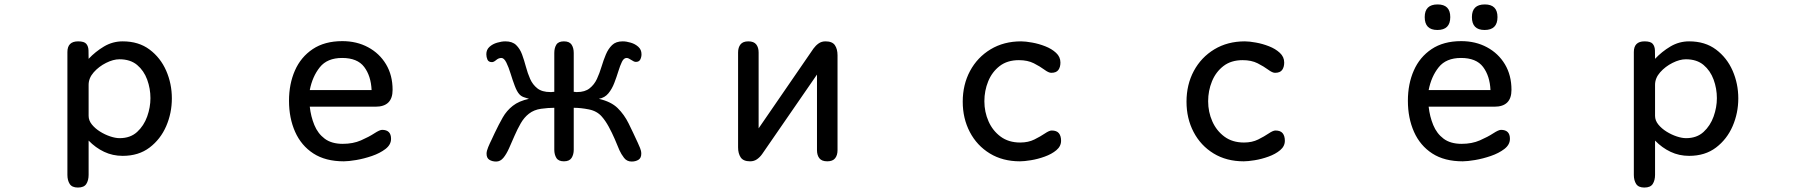

<svg xmlns="http://www.w3.org/2000/svg" viewBox="-20 -718 8040 858"><path d="M328.1 120.1Q301.8 120.1 291.5 104Q281.2 87.9 281.2 63.5V-485.4Q281.2 -533.2 329.1 -533.2Q356.4 -533.2 365.7 -522Q375 -510.7 375.5 -492.7Q376 -474.6 376 -455.1Q406.2 -487.3 444.8 -510.3Q483.4 -533.2 528.3 -533.2Q599.6 -533.2 648.4 -496.6Q697.3 -460 722.7 -401.9Q748 -343.8 748 -278.3Q748 -212.9 722.7 -154.3Q697.3 -95.7 648.4 -58.6Q599.6 -21.5 528.3 -21.5Q483.4 -21.5 445.3 -39.6Q407.2 -57.6 376 -89.8V63.5Q376 87.9 365.7 104Q355.5 120.1 328.1 120.1ZM514.6 -100.6Q562.5 -100.6 592.8 -128.4Q623 -156.2 637.7 -197.3Q652.3 -238.3 652.3 -279.3Q652.3 -322.3 637.7 -362.3Q623 -402.3 592.8 -427.7Q562.5 -453.1 513.7 -453.1Q486.3 -453.1 454.1 -437Q421.9 -420.9 398.9 -395Q376 -369.1 376 -338.9V-200.2Q376 -179.7 390.6 -161.6Q405.3 -143.6 427.2 -129.9Q449.2 -116.2 472.7 -108.4Q496.1 -100.6 514.6 -100.6Z M1516.6 2.9Q1434.6 2.9 1380.4 -32.2Q1326.2 -67.4 1298.8 -128.9Q1271.5 -190.4 1271.5 -267.6Q1271.5 -342.8 1297.9 -402.8Q1324.2 -462.9 1377.4 -498.5Q1430.7 -534.2 1509.8 -534.2Q1574.2 -534.2 1625 -506.8Q1675.8 -479.5 1705.1 -430.7Q1734.4 -381.8 1734.4 -316.4Q1734.4 -241.2 1658.2 -241.2H1364.3Q1369.1 -197.3 1384.8 -159.2Q1400.4 -121.1 1431.2 -98.1Q1461.9 -75.2 1511.7 -75.2Q1557.6 -75.2 1593.3 -90.8Q1628.9 -106.4 1652.8 -122.1Q1676.8 -137.7 1687.5 -137.7Q1727.5 -137.7 1727.5 -97.7Q1727.5 -71.3 1702.6 -52.2Q1677.7 -33.2 1642.1 -21Q1606.4 -8.8 1571.8 -2.9Q1537.1 2.9 1516.6 2.9ZM1364.3 -315.4H1640.6Q1637.7 -378.9 1607.4 -418.9Q1577.1 -459 1508.8 -459Q1442.4 -459 1409.2 -417.5Q1376 -376 1364.3 -315.4Z M2197.3 3.9Q2179.7 3.9 2167 -3.9Q2154.3 -11.7 2154.3 -31.2Q2154.3 -43 2161.6 -60.5Q2168.9 -78.1 2177.7 -95.7Q2186.5 -113.3 2190.4 -123Q2209 -162.1 2226.6 -192.9Q2244.1 -223.6 2271.5 -245.1Q2298.8 -266.6 2343.8 -276.4Q2333 -279.3 2320.8 -283.7Q2308.6 -288.1 2300.8 -296.9Q2290 -308.6 2280.3 -334.5Q2270.5 -360.4 2261.7 -389.2Q2252.9 -418 2242.7 -438.5Q2232.4 -459 2220.7 -459Q2208 -459 2197.3 -449.7Q2186.5 -440.4 2178.7 -440.4Q2163.1 -440.4 2158.2 -451.7Q2153.3 -462.9 2153.3 -475.6Q2153.3 -496.1 2167.5 -508.8Q2181.6 -521.5 2201.7 -527.3Q2221.7 -533.2 2238.3 -533.2Q2269.5 -533.2 2286.6 -516.6Q2303.7 -500 2313 -474.6Q2322.3 -449.2 2330.1 -419.9Q2337.9 -390.6 2349.1 -365.2Q2360.4 -339.8 2381.3 -323.2Q2402.3 -306.6 2439.5 -306.6H2444.3L2453.1 -307.6H2457V-481.4Q2457 -503.9 2466.3 -518.6Q2475.6 -533.2 2500 -533.2Q2524.4 -533.2 2534.2 -518.6Q2543.9 -503.9 2543.9 -481.4V-307.6H2547.9L2554.7 -306.6H2558.6Q2593.8 -306.6 2614.7 -323.2Q2635.7 -339.8 2647.5 -365.2Q2659.2 -390.6 2668 -419.9Q2676.8 -449.2 2687.5 -474.6Q2698.2 -500 2715.3 -516.6Q2732.4 -533.2 2762.7 -533.2Q2779.3 -533.2 2798.8 -527.3Q2818.4 -521.5 2832.5 -508.8Q2846.7 -496.1 2846.7 -475.6Q2846.7 -462.9 2841.3 -452.1Q2835.9 -441.4 2821.3 -441.4Q2813.5 -441.4 2800.8 -450.2Q2788.1 -459 2780.3 -459Q2767.6 -459 2759.3 -441.9Q2751 -424.8 2743.2 -399.4Q2735.4 -374 2725.1 -347.2Q2714.8 -320.3 2698.7 -300.8Q2682.6 -281.2 2656.2 -276.4Q2710.9 -263.7 2740.2 -234.9Q2769.5 -206.1 2789.1 -166.5Q2808.6 -127 2830.1 -80.1Q2835 -69.3 2840.3 -56.6Q2845.7 -43.9 2845.7 -31.2Q2845.7 -11.7 2833 -3.9Q2820.3 3.9 2802.7 3.9Q2781.2 3.9 2768.6 -12.7Q2755.9 -29.3 2748 -46.9Q2739.3 -68.4 2727.1 -96.7Q2714.8 -125 2700.2 -151.9Q2685.5 -178.7 2669.9 -196.3Q2648.4 -221.7 2611.8 -229Q2575.2 -236.3 2543.9 -236.3V-48.8Q2543.9 -27.3 2534.2 -12.2Q2524.4 2.9 2500 2.9Q2475.6 2.9 2466.3 -12.2Q2457 -27.3 2457 -48.8V-236.3Q2429.7 -236.3 2397.9 -231.9Q2366.2 -227.5 2343.8 -210Q2322.3 -193.4 2307.1 -167Q2292 -140.6 2279.3 -111.3Q2266.6 -82 2254.9 -55.7Q2243.2 -29.3 2229.5 -12.7Q2215.8 3.9 2197.3 3.9Z M3332 2.9Q3301.8 2.9 3290 -14.6Q3278.3 -32.2 3278.3 -59.6V-483.4Q3278.3 -505.9 3289.1 -519.5Q3299.8 -533.2 3324.2 -533.2Q3348.6 -533.2 3359.4 -519.5Q3370.1 -505.9 3370.1 -483.4V-144.5L3615.2 -501Q3625 -514.6 3638.2 -523.9Q3651.4 -533.2 3668.9 -533.2Q3699.2 -533.2 3710.9 -516.1Q3722.7 -499 3722.7 -470.7V-46.9Q3722.7 -24.4 3711.9 -10.7Q3701.2 2.9 3676.8 2.9Q3652.3 2.9 3641.6 -10.7Q3630.9 -24.4 3630.9 -46.9V-384.8L3385.7 -29.3Q3376 -15.6 3362.8 -6.3Q3349.6 2.9 3332 2.9Z M4538.1 2.9Q4460.9 2.9 4403.3 -32.2Q4345.7 -67.4 4314 -127.9Q4282.2 -188.5 4282.2 -263.7Q4282.2 -339.8 4314.9 -400.9Q4347.7 -461.9 4406.7 -497.6Q4465.8 -533.2 4543 -533.2Q4562.5 -533.2 4592.3 -527.8Q4622.1 -522.5 4650.9 -511.2Q4679.7 -500 4699.2 -481.9Q4718.8 -463.9 4718.8 -438.5Q4718.8 -418 4709.5 -405.3Q4700.2 -392.6 4677.7 -392.6Q4666 -392.6 4647 -406.7Q4627.9 -420.9 4600.1 -435.1Q4572.3 -449.2 4533.2 -449.2Q4481.4 -449.2 4447.3 -422.9Q4413.1 -396.5 4396 -354.5Q4378.9 -312.5 4378.9 -265.6Q4378.9 -217.8 4397.5 -175.8Q4416 -133.8 4451.7 -107.4Q4487.3 -81.1 4539.1 -81.1Q4575.2 -81.1 4602.5 -94.7Q4629.9 -108.4 4649.4 -121.6Q4668.9 -134.8 4679.7 -134.8Q4702.1 -134.8 4711.9 -122.6Q4721.7 -110.4 4721.7 -88.9Q4721.7 -64.5 4700.7 -46.9Q4679.7 -29.3 4648.4 -18.1Q4617.2 -6.8 4586.9 -2Q4556.6 2.9 4538.1 2.9Z M5538.1 2.9Q5460.9 2.9 5403.3 -32.2Q5345.7 -67.4 5314 -127.9Q5282.2 -188.5 5282.2 -263.7Q5282.2 -339.8 5314.9 -400.9Q5347.7 -461.9 5406.7 -497.6Q5465.8 -533.2 5543 -533.2Q5562.5 -533.2 5592.3 -527.8Q5622.1 -522.5 5650.9 -511.2Q5679.7 -500 5699.2 -481.9Q5718.8 -463.9 5718.8 -438.5Q5718.8 -418 5709.5 -405.3Q5700.2 -392.6 5677.7 -392.6Q5666 -392.6 5647 -406.7Q5627.9 -420.9 5600.1 -435.1Q5572.3 -449.2 5533.2 -449.2Q5481.4 -449.2 5447.3 -422.9Q5413.1 -396.5 5396 -354.5Q5378.9 -312.5 5378.9 -265.6Q5378.9 -217.8 5397.5 -175.8Q5416 -133.8 5451.7 -107.4Q5487.3 -81.1 5539.1 -81.1Q5575.2 -81.1 5602.5 -94.7Q5629.9 -108.4 5649.4 -121.6Q5668.9 -134.8 5679.7 -134.8Q5702.1 -134.8 5711.9 -122.6Q5721.7 -110.4 5721.7 -88.9Q5721.7 -64.5 5700.7 -46.9Q5679.7 -29.3 5648.4 -18.1Q5617.2 -6.8 5586.9 -2Q5556.6 2.9 5538.1 2.9Z M6403.3 -584Q6346.7 -584 6346.7 -641.6Q6346.7 -698.2 6404.3 -698.2Q6460.9 -698.2 6460.9 -641.6Q6460.9 -584 6403.3 -584ZM6614.3 -584Q6557.6 -584 6557.6 -641.6Q6557.6 -698.2 6615.2 -698.2Q6671.9 -698.2 6671.9 -641.6Q6671.9 -584 6614.3 -584ZM6516.6 2.9Q6434.6 2.9 6380.4 -32.2Q6326.2 -67.4 6298.8 -128.9Q6271.5 -190.4 6271.5 -267.6Q6271.5 -342.8 6297.9 -402.8Q6324.2 -462.9 6377.4 -498.5Q6430.7 -534.2 6509.8 -534.2Q6574.2 -534.2 6625 -506.8Q6675.8 -479.5 6705.1 -430.7Q6734.4 -381.8 6734.4 -316.4Q6734.4 -241.2 6658.2 -241.2H6364.3Q6369.1 -197.3 6384.8 -159.2Q6400.4 -121.1 6431.2 -98.1Q6461.9 -75.2 6511.7 -75.2Q6557.6 -75.2 6593.3 -90.8Q6628.9 -106.4 6652.8 -122.1Q6676.8 -137.7 6687.5 -137.7Q6727.5 -137.7 6727.5 -97.7Q6727.5 -71.3 6702.6 -52.2Q6677.7 -33.2 6642.1 -21Q6606.4 -8.8 6571.8 -2.9Q6537.1 2.9 6516.6 2.9ZM6364.3 -315.4H6640.6Q6637.7 -378.9 6607.4 -418.9Q6577.1 -459 6508.8 -459Q6442.4 -459 6409.2 -417.5Q6376 -376 6364.3 -315.4Z M7328.1 120.1Q7301.8 120.1 7291.5 104Q7281.2 87.9 7281.2 63.5V-485.4Q7281.2 -533.2 7329.1 -533.2Q7356.4 -533.2 7365.7 -522Q7375 -510.7 7375.5 -492.7Q7376 -474.6 7376 -455.1Q7406.2 -487.3 7444.8 -510.3Q7483.4 -533.2 7528.3 -533.2Q7599.6 -533.2 7648.4 -496.6Q7697.3 -460 7722.7 -401.9Q7748 -343.8 7748 -278.3Q7748 -212.9 7722.7 -154.3Q7697.3 -95.7 7648.4 -58.6Q7599.6 -21.5 7528.3 -21.5Q7483.4 -21.5 7445.3 -39.6Q7407.2 -57.6 7376 -89.8V63.5Q7376 87.9 7365.7 104Q7355.5 120.1 7328.1 120.1ZM7514.6 -100.6Q7562.5 -100.6 7592.8 -128.4Q7623 -156.2 7637.7 -197.3Q7652.3 -238.3 7652.3 -279.3Q7652.3 -322.3 7637.7 -362.3Q7623 -402.3 7592.8 -427.7Q7562.5 -453.1 7513.7 -453.1Q7486.3 -453.1 7454.1 -437Q7421.9 -420.9 7398.9 -395Q7376 -369.1 7376 -338.9V-200.2Q7376 -179.7 7390.6 -161.6Q7405.3 -143.6 7427.2 -129.9Q7449.2 -116.2 7472.7 -108.4Q7496.1 -100.6 7514.6 -100.6Z"/></svg>

Font: Kosugi Maru
Style: Regular
Weight: 400
Designer: MOTOYA
Version: Version 4.002